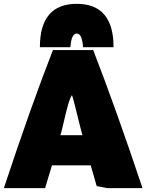

<svg xmlns="http://www.w3.org/2000/svg" viewBox="-41 -966 782 1001"><path d="M702 15H518L463 4Q443 -68 432 -104H230Q226 -90 213 -48Q200 -6 194 15H-21Q124 -422 235 -705H445Q567 -389 702 15ZM334 -470Q324 -455 314 -420Q304 -385 292.5 -334.5Q281 -284 274 -261H389Q380 -292 367.5 -343.5Q355 -395 346 -430Q337 -465 334 -470ZM551 -720H392Q387 -791 359 -791Q331 -791 326 -720H167Q167 -946 359 -946Q551 -946 551 -720Z"/></svg>

Font: Repo
Style: ExtraBlack
Weight: 1000
Designer: Stefan Peev
Foundry: Context Ltd
Version: Version 001.000